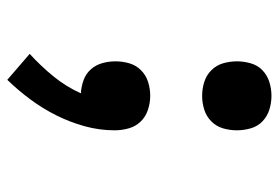

<svg xmlns="http://www.w3.org/2000/svg" viewBox="-142 -426 783 540"><g transform="rotate(90 250.0 -156.5)"><path d="M205 215 132 152Q166 121 195 85.5Q224 50 243 8Q224 7 206 0.5Q188 -6 175.5 -20Q163 -34 158 -52.5Q153 -71 153 -89Q153 -109 158.5 -128Q164 -147 178 -161Q192 -175 211 -181Q230 -187 250 -187Q270 -187 289.5 -180.5Q309 -174 322.5 -160Q336 -146 341.5 -126.5Q347 -107 347 -87Q347 -44 335.5 -2.5Q324 39 305 77Q286 115 260.5 149.5Q235 184 205 215ZM250 -333Q230 -333 211 -339Q192 -345 178 -359Q164 -373 158.5 -392Q153 -411 153 -431Q153 -450 158.5 -469.5Q164 -489 178 -502.5Q192 -516 211 -522Q230 -528 250 -528Q270 -528 289 -522Q308 -516 322 -502.5Q336 -489 341.5 -469.5Q347 -450 347 -431Q347 -411 341.5 -392Q336 -373 322 -359Q308 -345 289 -339Q270 -333 250 -333Z"/></g></svg>

Font: Iosevka
Style: Bold
Weight: 700
Monospace: yes
Designer: Belleve Invis
Foundry: Belleve Invis
Version: Version 32.5.0; ttfautohint (v1.8.4)